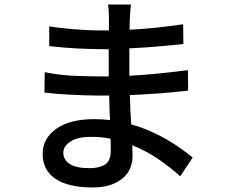

<svg xmlns="http://www.w3.org/2000/svg" viewBox="-20 -782 996 846"><path d="M468 -118Q468 -128 468 -141Q468 -154 467 -171Q447 -175 426 -177Q405 -179 382 -179Q322 -179 290.5 -158.5Q259 -138 259 -109Q259 -79 286.5 -60Q314 -41 376 -41Q416 -41 442 -56.5Q468 -72 468 -118ZM774 -5Q734 -42 680.5 -79Q627 -116 563 -142Q563 -128 563.5 -116Q564 -104 564 -94Q564 -67 554 -42Q544 -17 522.5 2Q501 21 468 32.5Q435 44 389 44Q281 44 224.5 6Q168 -32 168 -104Q168 -172 228 -214.5Q288 -257 395 -257Q413 -257 430.5 -256Q448 -255 465 -253Q463 -280 462.5 -307.5Q462 -335 461 -361H409Q387 -361 357 -362Q327 -363 295 -364.5Q263 -366 232 -368.5Q201 -371 176 -374L177 -464Q246 -450 317.5 -447.5Q389 -445 459 -445V-565Q393 -565 328 -568Q263 -571 197 -579V-666Q219 -662 246.5 -659Q274 -656 303 -653.5Q332 -651 360 -649.5Q388 -648 411 -648H460V-702Q460 -715 459 -733Q458 -751 456 -762H557Q551 -707 551 -651Q611 -654 667.5 -660Q724 -666 787 -675L788 -588Q736 -583 677 -577.5Q618 -572 550 -569V-448Q620 -452 683.5 -458.5Q747 -465 808 -473L809 -383Q743 -375 681.5 -370.5Q620 -366 552 -363Q553 -331 554.5 -298Q556 -265 558 -234Q604 -221 644.5 -203Q685 -185 719 -165Q753 -145 780.5 -125Q808 -105 829 -88Z"/></svg>

Font: Kinto Sans Med
Style: Regular
Weight: 500
Designer: Authors: Ryoko NISHIZUKA  (kana & ideographs); Paul D. Hunt (Latin, Greek & Cyrillic); Wenlong ZHANG  (bopomofo); Sandol
Foundry: Adobe Systems Incorporated, ookami Inc.
Version: Version 0.001